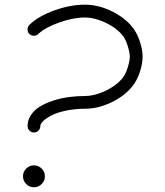

<svg xmlns="http://www.w3.org/2000/svg" viewBox="-20 -789 697 809"><path d="M96.2 -257.8Q96.2 -282.7 110.2 -304Q124.3 -325.2 147.8 -339.7Q171.4 -354.2 202.8 -364.6Q234.1 -375 268.4 -379.8Q302.7 -384.5 338.4 -384.5Q367.2 -384.5 400.4 -396.4Q433.6 -408.2 461.1 -427.6Q488.5 -447 502.4 -468.5Q511.5 -482.7 519.2 -508.3Q526.9 -533.9 526.9 -550Q526.9 -566.2 519.2 -591.8Q511.5 -617.4 502.4 -631.6Q488.5 -653.1 461.1 -672.4Q433.6 -691.7 400.4 -703.5Q367.2 -715.3 338.4 -715.3Q288.6 -715.3 229.1 -694.1Q169.7 -672.9 141.4 -645.8Q133.5 -638.2 122.2 -638.4Q110.8 -638.7 103.3 -646.5Q95.7 -654.3 96.1 -665.6Q96.4 -677 104.2 -684.6Q142.6 -721.4 209.6 -745.4Q276.6 -769.3 338.4 -769.3Q397.5 -769.3 457.4 -738.4Q517.3 -707.5 547.6 -660.9Q562.3 -638.2 571.5 -607.3Q580.8 -576.4 580.8 -550Q580.8 -523.7 571.5 -492.8Q562.3 -461.9 547.6 -439.2Q517.3 -392.6 457.4 -361.7Q397.5 -330.8 338.4 -330.8Q295.7 -330.8 258.3 -322.9Q220.9 -314.9 198.2 -303.3Q175.5 -291.7 162.7 -279.5Q149.9 -267.3 149.9 -257.8Q149.9 -246.8 142 -238.8Q134 -230.7 123 -230.7Q112.1 -230.7 104.1 -238.8Q96.2 -246.8 96.2 -257.8ZM90.5 -13.5Q76.9 -27.1 76.9 -46.1Q76.9 -65.2 90.5 -78.7Q104 -92.3 123 -92.3Q142.1 -92.3 155.6 -78.7Q169.2 -65.2 169.2 -46.1Q169.2 -27.1 155.6 -13.5Q142.1 0 123 0Q104 0 90.5 -13.5Z"/></svg>

Font: Tecnico
Style: Fino
Weight: 400
Version: Version 1.3